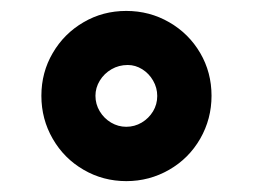

<svg xmlns="http://www.w3.org/2000/svg" viewBox="-20 -707 458 348"><path d="M208.8 -378.7Q250.8 -378.7 286.6 -399.3Q322.3 -419.8 342.9 -455.6Q363.4 -491.4 363.4 -533.4Q363.4 -575.8 342.9 -610.9Q322.3 -646.1 286.8 -666.6Q251.2 -687.2 208.8 -687.2Q166.4 -687.2 131.3 -666.6Q96.1 -646.1 75.6 -610.9Q55 -575.8 55 -533.4Q55 -491 75.6 -455.4Q96.1 -419.8 131.5 -399.3Q166.8 -378.7 209.2 -378.7ZM265 -533Q265 -517.9 257.4 -505.2Q249.7 -492.5 236.8 -484.8Q223.9 -477.2 208.8 -477.2Q194.2 -477.2 181.3 -484.8Q168.4 -492.5 160.7 -505.4Q153 -518.3 153 -533.4Q153 -548 160.9 -560.9Q168.8 -573.8 182.1 -581.5Q195.4 -589.2 211.6 -589.2Q225.4 -589.2 237.8 -581.5Q250.1 -573.8 257.5 -560.9Q265 -548 265 -533Z"/></svg>

Font: Arad-FD-VF Thin
Style: Regular
Weight: 100
Designer: Mohammad Darvishi
Version: Version 1.010;September 21, 2024;FontCreator 15.0.0.2992 64-